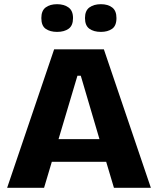

<svg xmlns="http://www.w3.org/2000/svg" viewBox="-20 -895 753 915"><path d="M14 0 238 -660H475L699 0H523L486 -124H227L190 0ZM349 -534 259 -232H454L365 -534ZM461 -743Q427 -743 406 -758Q385 -773 385 -809Q385 -844 406 -859.5Q427 -875 461 -875Q494 -875 514.5 -859.5Q535 -844 535 -809Q535 -772 514 -757.5Q493 -743 461 -743ZM252 -743Q219 -743 198 -757.5Q177 -772 177 -809Q177 -844 197.5 -859.5Q218 -875 252 -875Q285 -875 306.5 -859.5Q328 -844 328 -809Q328 -773 307 -758Q286 -743 252 -743Z"/></svg>

Font: Bricolage Grotesque 10pt ExtraBold
Style: Regular
Weight: 800
Designer: Mathieu Triay
Foundry: Atelier Triay
Version: Version 1.000; ttfautohint (v1.8.4.7-5d5b);gftools[0.9.32]